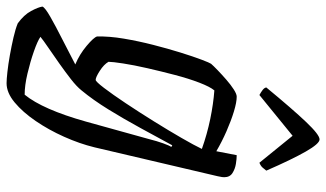

<svg xmlns="http://www.w3.org/2000/svg" viewBox="-284 -568 992 584"><g transform="rotate(90 212.0 -276.0)"><path d="M173 200Q162 200 139 197.5Q116 195 88 190Q60 185 34 179Q8 173 -9 166Q-35 147 -46.5 125.5Q-58 104 -60 91Q-57 83 -29 67Q-1 51 38.5 31Q78 11 116 -9Q85 -22 59.5 -43.5Q34 -65 31 -75Q30 -112 37.5 -156.5Q45 -201 56.5 -246Q68 -291 80 -329.5Q92 -368 101.5 -393Q111 -418 114 -422Q120 -429 133.5 -442Q147 -455 162.5 -468.5Q178 -482 192 -491Q206 -500 214 -500Q231 -500 259 -491.5Q287 -483 319 -469Q351 -455 380 -438L392 -500Q403 -500 418.5 -497.5Q434 -495 446.5 -487Q459 -479 459 -462Q459 -460 458.5 -455Q458 -450 456 -442L368 -67Q357 -22 336 25Q315 72 288 111.5Q261 151 231.5 175.5Q202 200 173 200ZM163 -71Q168 -71 187.5 -96.5Q207 -122 234 -162.5Q261 -203 289 -248Q317 -293 339.5 -332Q362 -371 373 -394Q328 -410 282 -419.5Q236 -429 195 -432Q184 -419 171.5 -386.5Q159 -354 148 -312Q137 -270 127.5 -228.5Q118 -187 113 -154.5Q108 -122 108 -110Q116 -96 135.5 -83.5Q155 -71 163 -71ZM208 145Q253 90 290 -42L343 -233Q349 -257 356 -276.5Q363 -296 367 -301L362 -304Q337 -258 309.5 -207.5Q282 -157 253 -110Q224 -63 195 -28Q183 -13 160.5 4.5Q138 22 112.5 40Q87 58 65 73Q43 88 32 97Q45 106 76.5 117Q108 128 144 136.5Q180 145 208 145ZM209 -569Q200 -574 193.5 -579Q187 -584 186 -590Q252 -670 291 -711Q330 -752 344 -752Q357 -752 381 -710Q405 -668 439 -590Q435 -585 430 -579Q425 -573 415 -569L333 -670Z"/></g></svg>

Font: Texturina Light
Style: Italic
Weight: 300
Italic angle: -11°
Designer: Guillermo Torres Carreño
Foundry: Omnibus-Type
Version: Version 1.002; ttfautohint (v1.8.3)